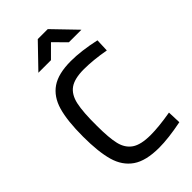

<svg xmlns="http://www.w3.org/2000/svg" viewBox="-278 -1006 1101 1101"><g transform="rotate(-45 272.0 -455.5)"><path d="M55 0ZM55 -343Q55 -471 77 -547Q99 -623 154.5 -661Q210 -699 312 -699Q395 -699 504 -675L501 -596Q406 -613 331 -613Q256 -613 218 -586.5Q180 -560 167 -501Q154 -442 155 -330Q155 -233 167.5 -180.5Q180 -128 218.5 -101.5Q257 -75 336 -75Q402 -75 501 -92L504 -11Q394 11 319 11Q212 11 155 -28.5Q98 -68 76.5 -143.5Q55 -219 55 -343ZM267 -922H348L482 -783H380L308 -856L235 -783H133Z"/></g></svg>

Font: sheba-seeBold
Style: Regular
Weight: 600
Designer: Mohamed Galeb, the designers
Foundry: Kief Type Foundry
Version: Version 2.010; ttfautohint (v1.5.33-1714) -l 8 -r 50 -G 200 